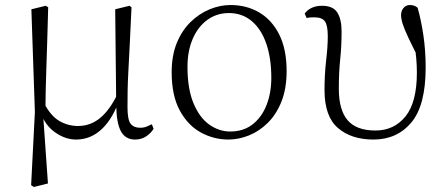

<svg xmlns="http://www.w3.org/2000/svg" viewBox="-20 -542 1774 765"><path d="M104 196 119 -96 105 -505 162 -519 172 -513Q170 -433 168 -372.5Q166 -312 164.5 -264.5Q163 -217 162 -177.5Q161 -138 161 -99L152 -82L171 189L115 203ZM518 14Q480 14 462 -18.5Q444 -51 443 -124V-127L439 -505L496 -519L504 -513Q500 -428 497 -366Q494 -304 491.5 -259Q489 -214 488.5 -180Q488 -146 488 -115Q488 -65 500.5 -49Q513 -33 538 -33Q553 -33 564 -37.5Q575 -42 585 -47L592 -29Q582 -12 563 1Q544 14 518 14ZM283 14Q240 14 199 -15Q158 -44 141 -97H139L155 -132Q182 -80 216.5 -60Q251 -40 291 -40Q340 -40 378.5 -71.5Q417 -103 448 -167L461 -155H459Q433 -74 388 -30Q343 14 283 14Z M890 14Q832 14 780.5 -14Q729 -42 696.5 -101.5Q664 -161 664 -254Q664 -321 684.5 -371Q705 -421 739.5 -454.5Q774 -488 815.5 -505Q857 -522 898 -522Q963 -522 1013.5 -492Q1064 -462 1093 -403.5Q1122 -345 1122 -259Q1122 -189 1101.5 -137.5Q1081 -86 1047 -52.5Q1013 -19 972 -2.5Q931 14 890 14ZM897 -18Q950 -18 986.5 -46.5Q1023 -75 1042 -123.5Q1061 -172 1061 -232Q1061 -310 1041 -368Q1021 -426 983 -458Q945 -490 892 -490Q844 -490 806.5 -463Q769 -436 748 -387.5Q727 -339 727 -276Q727 -188 751 -130.5Q775 -73 814 -45.5Q853 -18 897 -18Z M1468 14Q1380 14 1326.5 -32Q1273 -78 1273 -183Q1273 -246 1279.5 -301.5Q1286 -357 1286 -398Q1286 -441 1274.5 -457Q1263 -473 1232 -473Q1224 -473 1216 -472.5Q1208 -472 1202 -470L1194 -488Q1204 -502 1221.5 -510.5Q1239 -519 1263 -519Q1307 -519 1324 -492Q1341 -465 1341 -417Q1341 -358 1335.5 -306Q1330 -254 1330 -189Q1330 -104 1365 -63Q1400 -22 1476 -22Q1550 -22 1595.5 -78Q1641 -134 1641 -253Q1641 -281 1638.5 -309Q1636 -337 1631 -373L1646 -370L1651 -303Q1623 -358 1607 -392Q1591 -426 1584.5 -446.5Q1578 -467 1578 -482Q1578 -499 1588 -510.5Q1598 -522 1613 -522Q1623 -522 1631 -519Q1639 -516 1644 -511Q1658 -462 1667 -401Q1676 -340 1676 -273Q1676 -122 1619 -54Q1562 14 1468 14Z"/></svg>

Font: Source Han Serif JP VF
Style: Regular
Weight: 250
Designer: Ryoko NISHIZUKA 西塚涼子 (kana & ideographs); Frank Grießhammer (Latin, Greek & Cyrillic); Wenlong ZHANG 张文龙 (bopomofo); San
Foundry: Adobe
Version: Version 2.001;hotconv 1.1.0;makeotfexe 2.6.0